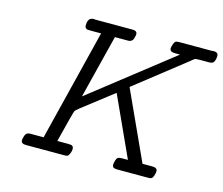

<svg xmlns="http://www.w3.org/2000/svg" viewBox="-98 -813 1096 943"><g transform="rotate(15 450.5 -342.0)"><path d="M81.1 -18.1Q81.1 -23.9 85 -37.4Q88.9 -50.8 96.2 -55.2Q104 -59.1 109.9 -59.1H180.2L320.8 -625H268.1Q256.8 -625 252 -625.5Q247.1 -626 242.4 -630.4Q237.8 -634.8 237.8 -644Q237.8 -671.9 252 -680.2Q258.8 -684.1 269 -684.1Q270 -684.1 272 -683.6Q273.9 -683.1 274.9 -683.1H464.8Q488.8 -683.1 488.8 -666Q488.8 -658.2 485.8 -648.9Q481 -625 458 -625H391.1L310.1 -301.8L721.2 -624V-625H695.8Q669.9 -625 669.9 -643.1Q669.9 -648.9 674.1 -661.9Q678.2 -674.8 683.1 -679Q688 -683.1 703.1 -683.1H874L875 -684.1Q876 -684.1 877 -684.1Q900.9 -684.1 900.9 -666Q900.9 -647 893.1 -633.8Q887.2 -625 869.1 -625H823.2Q815.4 -625 811.3 -624.5Q807.1 -624 803.5 -624Q799.8 -624 795.9 -621.1Q792 -618.2 789.1 -616Q786.1 -613.8 778.1 -606.9Q770 -600.1 763.2 -595.2L523.9 -407.2L683.1 -59.1H732.9Q758.8 -59.1 758.8 -41Q758.8 -33.2 754.4 -19Q750 -4.9 742.2 -2Q737.3 0 727.1 0H568.8Q544.9 0 544.9 -17.1Q544.9 -25.9 547.9 -35.2Q551.8 -51.3 558.3 -55.2Q564.9 -59.1 578.1 -59.1H608.9L470.2 -362.8L312 -240.2Q295.9 -227.1 293 -222.2Q288.1 -212.4 251 -63Q251 -61 250 -59.1H305.2Q314.9 -59.1 320.1 -58.1Q325.2 -57.1 329.1 -53Q333 -48.8 333 -40Q333 -30.3 328.1 -18.1Q323.2 -5.9 318.1 -2.9Q313 0 301.8 0H106Q81.1 0 81.1 -18.1Z"/></g></svg>

Font: CMU Concrete
Style: Italic
Weight: 500
Italic angle: -14.04°
Version: Version 0.7.0